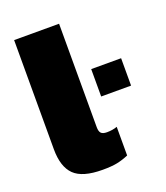

<svg xmlns="http://www.w3.org/2000/svg" viewBox="-128 -763 748 863"><g transform="rotate(-20 246.5 -332.0)"><path d="M215 10Q119 10 79.5 -29Q40 -68 40 -152V-674H255V-179Q255 -159 263 -150.5Q271 -142 291 -142Q304 -142 316.5 -144Q329 -146 340 -150V-13Q312 -1 285.5 4.5Q259 10 215 10ZM321 -302V-433H464V-302Z"/></g></svg>

Font: Kanit ExtraBold
Style: Regular
Weight: 800
Designer: Katatrad Team
Foundry: CadsonDemak
Version: Version 2.000; ttfautohint (v1.8.3)